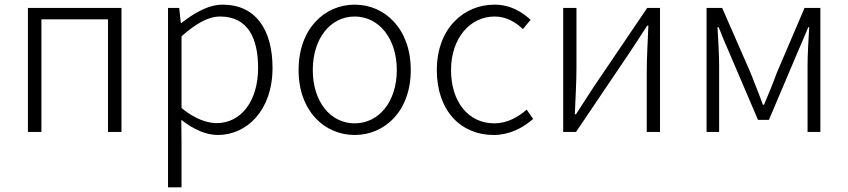

<svg xmlns="http://www.w3.org/2000/svg" viewBox="-20 -567 3644 825"><path d="M100 0H158V-484H444V0H502V-533H100Z M702 238H760V46L759 -52C813 -10 866 13 916 13C1041 13 1151 -93 1151 -275C1151 -439 1079 -547 937 -547C872 -547 811 -508 759 -468H757L750 -533H702ZM911 -38C872 -38 817 -55 760 -103V-411C822 -466 875 -496 926 -496C1045 -496 1089 -403 1089 -275C1089 -132 1015 -38 911 -38Z M1504 13C1633 13 1745 -89 1745 -266C1745 -444 1633 -547 1504 -547C1375 -547 1263 -444 1263 -266C1263 -89 1375 13 1504 13ZM1504 -37C1400 -37 1324 -130 1324 -266C1324 -402 1400 -496 1504 -496C1608 -496 1685 -402 1685 -266C1685 -130 1608 -37 1504 -37Z M2101 13C2168 13 2225 -16 2271 -56L2243 -96C2207 -64 2159 -37 2104 -37C1992 -37 1918 -130 1918 -266C1918 -402 1999 -496 2105 -496C2155 -496 2194 -473 2227 -442L2260 -482C2223 -515 2175 -547 2104 -547C1972 -547 1857 -444 1857 -266C1857 -89 1962 13 2101 13Z M2400 0H2455L2686 -342C2707 -374 2740 -424 2761 -457H2766C2763 -386 2759 -315 2759 -256V0H2816V-533H2761L2530 -192C2509 -159 2476 -109 2455 -76H2450C2453 -147 2457 -219 2457 -276V-533H2400Z M3016 0H3070V-288C3070 -331 3066 -397 3063 -450H3068C3083 -411 3100 -372 3116 -335L3237 -52H3284L3404 -335C3420 -372 3437 -411 3453 -450H3457C3454 -397 3450 -331 3450 -288V0H3505V-533H3437L3317 -252C3301 -207 3282 -162 3263 -117H3258C3242 -162 3223 -207 3206 -252L3083 -533H3016Z"/></svg>

Font: Noto Sans CJK Light
Style: Regular
Weight: 300
Designer: Ryoko NISHIZUKA (kana & ideographs); Paul D. Hunt (Latin, Greek & Cyrillic); Wenlong ZHANG (bopomofo); Sandoll Communica
Foundry: Adobe Systems Incorporated
Version: Version 1.000;PS 1;hotconv 1.0.78;makeotf.lib2.5.61930